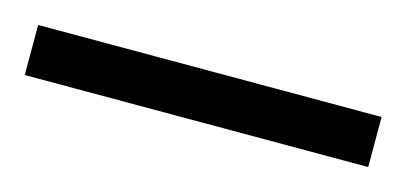

<svg xmlns="http://www.w3.org/2000/svg" viewBox="-25 46 400 189"><g transform="rotate(15 175.0 140.5)"><path d="M0 166V115H350V166Z"/></g></svg>

Font: Saira Thin Light
Style: Regular
Weight: 300
Version: Version 1.101